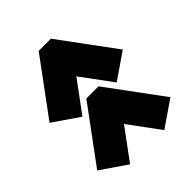

<svg xmlns="http://www.w3.org/2000/svg" viewBox="-97 -739 912 912"><g transform="rotate(45 359.0 -283.0)"><path d="M613 -37 335 -242V-324L613 -529L703 -398L547 -283L703 -168ZM293 -37 15 -242V-324L293 -529L383 -398L227 -283L383 -168Z"/></g></svg>

Font: Boz Display
Style: Regular
Weight: 900
Version: Version 2.000; ttfautohint (v1.8.3)